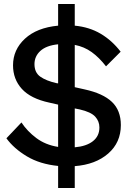

<svg xmlns="http://www.w3.org/2000/svg" viewBox="-20 -831 668 958"><path d="M270 107V-3Q179 -12 114 -51Q49 -90 12 -141L87 -220Q116 -176 161.5 -142Q207 -108 270 -98V-309L226 -319Q133 -339 89 -387.5Q45 -436 45 -505Q45 -583 104.5 -638Q164 -693 270 -703V-811H353V-703Q426 -696 482.5 -662.5Q539 -629 582 -573L509 -500Q475 -544 437.5 -571Q400 -598 353 -607V-396L402 -385Q494 -365 538.5 -322.5Q583 -280 583 -207Q583 -120 520 -65Q457 -10 353 -2V107ZM262 -416 270 -415V-610Q211 -604 181.5 -577Q152 -550 152 -511Q152 -469 181 -448.5Q210 -428 262 -416ZM378 -285 353 -290V-96Q411 -101 443.5 -126.5Q476 -152 476 -195Q476 -226 455 -249Q434 -272 378 -285Z"/></svg>

Font: Prodigy Sans Medium
Style: Regular
Weight: 500
Designer: Wei Huang
Foundry: Wei Huang
Version: Version 1.003; ttfautohint (v1.8.3)